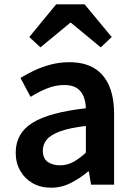

<svg xmlns="http://www.w3.org/2000/svg" viewBox="-20 -858 623 892"><path d="M217 14Q168 14 131.5 -7Q95 -28 74 -64.5Q53 -101 53 -149Q53 -239 131 -287.5Q209 -336 379 -355Q378 -385 368.5 -409.5Q359 -434 337.5 -448.5Q316 -463 279 -463Q237 -463 198 -447Q159 -431 122 -408L75 -496Q106 -515 141.5 -531.5Q177 -548 217.5 -558.5Q258 -569 302 -569Q372 -569 418 -541Q464 -513 487 -459.5Q510 -406 510 -329V0H403L393 -61H389Q352 -30 309 -8Q266 14 217 14ZM259 -90Q292 -90 320.5 -105.5Q349 -121 379 -149V-273Q304 -264 260 -248Q216 -232 197.5 -209.5Q179 -187 179 -159Q179 -122 201.5 -106Q224 -90 259 -90ZM116 -686 241 -838H373L499 -686L448 -638L310 -752H306L168 -638Z"/></svg>

Font: Noto Sans SC SemiBold
Style: Regular
Weight: 600
Designer: Ryoko NISHIZUKA 西塚涼子 (kana, bopomofo & ideographs); Paul D. Hunt (Latin, Greek & Cyrillic); Sandoll Communications 산돌커뮤니
Foundry: Adobe
Version: Version 2.004-H2;hotconv 1.0.118;makeotfexe 2.5.65603